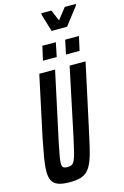

<svg xmlns="http://www.w3.org/2000/svg" viewBox="-153 -1112 766 1186"><g transform="rotate(-15 230.0 -519.0)"><path d="M139 8Q94 8 66.5 -2Q39 -12 27.5 -34.5Q16 -57 16 -92Q16 -129 24.5 -179.5Q33 -230 47 -300L130 -688H231L137 -251Q126 -198 120.5 -166.5Q115 -135 115 -118Q115 -105 118.5 -98Q122 -91 130.5 -88.5Q139 -86 150 -86Q168 -86 178 -92Q188 -98 196 -114.5Q204 -131 212 -164Q220 -197 232 -251L324 -688H426L342 -299Q326 -224 313.5 -170Q301 -116 287 -81.5Q273 -47 254.5 -27.5Q236 -8 208.5 0Q181 8 139 8ZM320 -760 339 -850H427L407 -760ZM173 -760 193 -850H279L261 -760ZM272 -924 238 -1037 239 -1046H303L333 -975L389 -1046H460L458 -1037L371 -924Z"/></g></svg>

Font: Saira UltraCondensed
Style: Bold Italic
Weight: 700
Width: 1
Italic angle: -12°
Designer: Hector Gatti with collaboration of the Omnibus-Type team
Foundry: Omnibus-Type
Version: Version 1.101